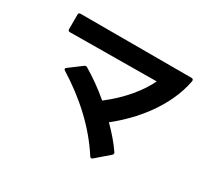

<svg xmlns="http://www.w3.org/2000/svg" viewBox="-149 -940 1298 1208"><g transform="rotate(30 500.0 -336.0)"><path d="M640 37 735 -45C739 -49 741 -52 741 -56C741 -59 740 -62 738 -65C707 -111 664 -161 614 -211C753 -320 900 -493 938 -695C940 -706 935 -713 926 -713H118C108 -713 104 -708 104 -699V-593C104 -584 109 -579 118 -579L746 -584C707 -501 627 -398 509 -308C448 -360 383 -406 322 -442C319 -444 316 -445 313 -445C309 -445 306 -443 302 -441L211 -373C207 -370 205 -367 205 -364C205 -360 207 -357 212 -354C379 -250 520 -122 620 34C623 38 627 41 631 41C634 41 637 39 640 37Z"/></g></svg>

Font: LINE Seed JP_OTF Bold
Style: Regular
Weight: 700
Designer: LINE & Fontrix & Fontworks
Version: Version 1.009